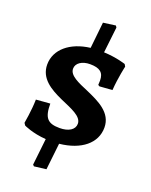

<svg xmlns="http://www.w3.org/2000/svg" viewBox="-151 -739 769 978"><g transform="rotate(20 233.0 -249.5)"><path d="M427 -149C427 -230 350 -265 282 -295C225 -319 174 -340 174 -377C174 -407 205 -428 248 -428C301 -428 324 -410 324 -367C324 -355 323 -343 323 -343L331 -338L400 -343C405 -414 420 -477 420 -477L413 -489C413 -489 364 -506 294 -509L310 -649L304 -658L237 -649L222 -507C115 -494 43 -434 43 -352C43 -276 108 -239 172 -210C233 -183 293 -162 293 -121C293 -89 261 -69 213 -69C148 -69 126 -92 126 -170L50 -164C49 -104 36 -33 36 -33L44 -21C44 -21 92 3 166 8L150 152L157 159L222 151L238 7C354 -5 427 -64 427 -149Z"/></g></svg>

Font: Alegreya SC
Style: Bold
Weight: 700
Designer: Juan Pablo del Peral
Foundry: Huerta Tipografica
Version: Version 2.007;PS 002.007;hotconv 1.0.88;makeotf.lib2.5.64775